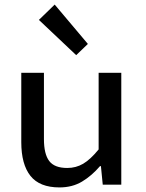

<svg xmlns="http://www.w3.org/2000/svg" viewBox="-20 -807 640 839"><path d="M240 12Q153 12 113 -38.5Q73 -89 73 -186V-489H172V-199Q172 -134 195 -103.5Q218 -73 274 -73Q312 -73 343.5 -91.5Q375 -110 411 -154V-489H510V0H429L421 -81H417Q381 -39 338.5 -13.5Q296 12 240 12ZM313 -566 150 -720 219 -787 364 -615Z"/></svg>

Font: SauceCodePro Nerd Font Mono
Style: Regular
Weight: 500
Monospace: yes
Designer: Paul D. Hunt, Teo Tuominen
Foundry: Adobe Systems Incorporated
Version: Version 2.030;PS 1.000;hotconv 16.6.51;makeotf.lib2.5.65220;